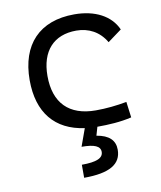

<svg xmlns="http://www.w3.org/2000/svg" viewBox="-85 -595 756 899"><g transform="rotate(-10 293.0 -146.0)"><path d="M242.2 234.4C362.8 234.4 419.9 201.2 419.9 131.8C419.9 87.4 392.1 60.1 333 50.3L344.7 9.8C398.4 9.8 455.1 6.8 508.3 -5.9L498.5 -81.1C451.2 -72.3 401.4 -66.9 351.1 -66.9C224.6 -66.9 155.8 -135.7 155.8 -264.6C155.8 -383.3 217.8 -450.7 325.2 -450.7C383.3 -450.7 434.1 -424.8 465.3 -371.1L531.7 -419.9C501.5 -488.3 427.7 -527.3 329.1 -527.3C163.1 -527.3 70.3 -428.7 70.3 -259.8C70.3 -105 146.5 -13.2 285.6 5.9L255.4 89.4C316.4 89.4 344.2 101.6 344.2 128.9C344.2 158.7 312 172.4 242.2 172.4Z"/></g></svg>

Font: Cascadia Code SemiLight
Style: Regular
Weight: 350
Monospace: yes
Designer: Aaron Bell
Foundry: Saja Typeworks
Version: Version 2404.023